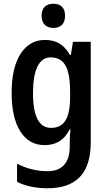

<svg xmlns="http://www.w3.org/2000/svg" viewBox="-20 -764 569 1024"><path d="M353 -471H358L369 -541H464V-4Q464 240 234 240Q140 240 71 206V109Q148 149 234 149Q291 149 321.5 116Q352 83 352 16V1Q352 -44 356 -73H351Q329 -30 296 -10Q263 10 218 10Q135 10 88.5 -63Q42 -136 42 -269Q42 -402 89.5 -476.5Q137 -551 220 -551Q265 -551 297 -532Q329 -513 353 -471ZM156 -267Q156 -82 252 -82Q305 -82 329.5 -122Q354 -162 354 -249V-272Q354 -370 329.5 -414Q305 -458 250 -458Q204 -458 180 -409.5Q156 -361 156 -267ZM327 -680Q327 -648 310.5 -631.5Q294 -615 265 -615Q236 -615 219 -631.5Q202 -648 202 -680Q202 -712 218.5 -728Q235 -744 265 -744Q294 -744 310.5 -728Q327 -712 327 -680Z"/></svg>

Font: Noto Sans Display Medium Narrow
Style: Regular
Weight: 500
Width: 4
Designer: Monotype Design team
Foundry: Monotype Imaging Inc.
Version: Version 1.000